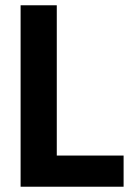

<svg xmlns="http://www.w3.org/2000/svg" viewBox="-20 -707 503 727"><path d="M58 0V-687H195V-118H448V0Z"/></svg>

Font: Archivo Condensed
Style: Bold
Weight: 700
Width: 3
Designer: Hector Gatti
Foundry: Omnibus-Type
Version: Version 2.001